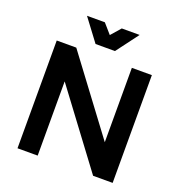

<svg xmlns="http://www.w3.org/2000/svg" viewBox="-157 -1038 1103 1172"><g transform="rotate(20 395.0 -452.5)"><path d="M574 -700V-217L213 -700H86V0H217V-482L577 0H704V-700ZM434 -905 379 -842 324 -905H208L316 -761H442L550 -905Z"/></g></svg>

Font: Argentum Sans Medium
Style: Regular
Weight: 500
Designer: Julieta Ulanovsky
Foundry: Julieta Ulanovsky
Version: Version 5.001;January 29, 2019;FontCreator 11.5.0.2425 64-bi